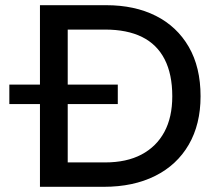

<svg xmlns="http://www.w3.org/2000/svg" viewBox="-20 -720 847 740"><path d="M16 -319V-394H434V-319ZM134 0V-700H389Q499 -700 580.5 -659Q662 -618 707.5 -539.5Q753 -461 753 -349Q753 -241 707.5 -162.5Q662 -84 578 -42Q494 0 380 0ZM241 -94H385Q468 -94 525.5 -124.5Q583 -155 613.5 -211.5Q644 -268 644 -349Q644 -434 614.5 -491.5Q585 -549 527.5 -577.5Q470 -606 385 -606H241Z"/></svg>

Font: REM
Style: Regular
Weight: 400
Designer: Octavio Pardo
Foundry: Ashler Design
Version: Version 1.005;gftools[0.9.28]